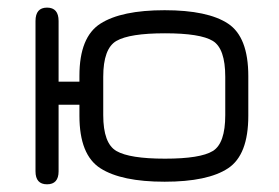

<svg xmlns="http://www.w3.org/2000/svg" viewBox="-20 -477 732 504"><path d="M133.8 -27.3Q133.8 6.8 103.5 6.8Q73.2 6.8 73.2 -27.3V-421.9Q73.2 -457 103.5 -457Q133.8 -457 133.8 -421.9V-262.7H188.5V-278.3Q188.5 -379.9 243.7 -415Q298.8 -450.2 412.1 -450.2Q525.4 -450.2 578.6 -415Q631.8 -379.9 631.8 -277.3V-172.9Q631.8 -70.3 578.6 -35.2Q525.4 0 412.1 0Q298.8 0 243.7 -35.2Q188.5 -70.3 188.5 -172.9V-202.1H133.8ZM571.3 -174.8V-275.4Q571.3 -349.6 538.6 -369.6Q505.9 -389.6 413.1 -389.6Q320.3 -389.6 285.6 -369.6Q251 -349.6 251 -275.4V-174.8Q251 -100.6 285.6 -80.6Q320.3 -60.5 413.1 -60.5Q505.9 -60.5 538.6 -80.6Q571.3 -100.6 571.3 -174.8Z"/></svg>

Font: Jura
Style: Medium
Weight: 500
Version: Version 2.6.1